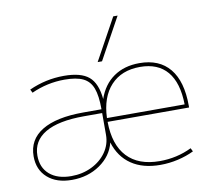

<svg xmlns="http://www.w3.org/2000/svg" viewBox="-86 -888 1100 998"><g transform="rotate(-10 464.0 -388.5)"><path d="M430 -190V-305H334Q199 -305 129.5 -264Q60 -223 60 -145Q60 -82 101.5 -46Q143 -10 216 -10Q275 -10 324 -34Q373 -58 401.5 -99Q430 -140 430 -190ZM334 -325H430Q430 -397 415 -436.5Q400 -476 365 -493Q330 -510 267 -510Q176 -510 92 -472L83 -490Q171 -530 267 -530Q357 -530 398.5 -495Q440 -460 448 -376Q473 -449 529 -488Q585 -527 665 -527Q770 -527 825 -460Q880 -393 880 -265V-255H450Q451 -134 510.5 -70.5Q570 -7 682 -7Q773 -7 851 -45L860 -27Q821 -8 775 2.5Q729 13 682 13Q590 13 529.5 -28Q469 -69 445 -147Q428 -78 364.5 -34Q301 10 216 10Q135 10 87.5 -32Q40 -74 40 -145Q40 -233 115.5 -279Q191 -325 334 -325ZM860 -275Q858 -390 808.5 -448.5Q759 -507 665 -507Q567 -507 510.5 -446Q454 -385 450 -275ZM453 -570 574 -790H597L476 -570Z"/></g></svg>

Font: Enso Thin
Style: Regular
Weight: 100
Designer: Coji Morishita
Foundry: UNDERFOREST DESIGN
Version: Version 1.000